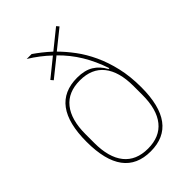

<svg xmlns="http://www.w3.org/2000/svg" viewBox="-227 -842 943 943"><g transform="rotate(-45 245.0 -370.0)"><path d="M360 -739 263 -661Q295 -629 325.5 -588Q356 -547 380 -495.5Q404 -444 418.5 -381.5Q433 -319 433 -244Q433 12 243 12Q53 12 53 -244Q53 -500 243 -500Q295 -500 328.5 -479.5Q362 -459 382 -421H388Q365 -490 331 -546Q297 -602 249 -649L153 -572L142 -585L236 -661Q213 -683 187.5 -702.5Q162 -722 133 -740H167Q186 -727 207 -710.5Q228 -694 251 -673L349 -752ZM243 -7Q325 -7 367.5 -60Q410 -113 410 -213V-275Q410 -375 367.5 -428Q325 -481 243 -481Q161 -481 118.5 -428Q76 -375 76 -275V-213Q76 -113 118.5 -60Q161 -7 243 -7Z"/></g></svg>

Font: IBM Plex Sans Cond Thin
Style: Regular
Weight: 100
Width: 3
Designer: Mike Abbink, Paul van der Laan, Pieter van Rosmalen
Foundry: Bold Monday
Version: Version 1.3